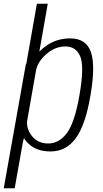

<svg xmlns="http://www.w3.org/2000/svg" viewBox="-69 -805 548 1025"><path d="M-49 200H9.5L127 -462H69ZM-10.5 0H42L62.5 -83.5L186 -785H128ZM200.5 3.5Q285 3.5 336.8 -68.8Q388.5 -141 414.5 -299Q441.5 -456.5 416 -528.2Q390.5 -600 305.5 -600Q230 -600 171.8 -556.2Q113.5 -512.5 105 -465.5L123 -428Q132 -475.5 178.5 -516.2Q225 -557 280 -557Q338 -557 359.8 -502.5Q381.5 -448 355.5 -298.5Q329.5 -148.5 287.5 -93.8Q245.5 -39 188.5 -39Q132.5 -39 100.5 -80Q68.5 -121 77 -169L45.5 -130.5Q37.5 -83.5 81 -40Q124.5 3.5 200.5 3.5Z"/></svg>

Font: Anybody SemiCondensed Light
Style: Italic
Weight: 300
Width: 4
Italic angle: -10°
Version: Version 1.113;gftools[0.9.25]